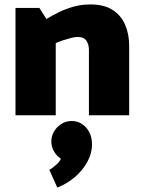

<svg xmlns="http://www.w3.org/2000/svg" viewBox="-20 -521 650 868"><path d="M232 0V-326Q247 -333 265.5 -339Q284 -345 301.5 -349.5Q319 -354 330 -354Q360 -354 371 -336.5Q382 -319 382 -296V0H564V-313Q564 -367 545.5 -409.5Q527 -452 488.5 -476.5Q450 -501 388 -501Q349 -501 313 -491Q277 -481 245.5 -465.5Q214 -450 190 -435L158 -485H50V0ZM304 26Q278 26 257 39.5Q236 53 224 74Q212 95 212 118Q212 143 224.5 164Q237 185 255 196Q251 209 234 224Q217 239 203 247L239 327Q283 310 318.5 279.5Q354 249 375 210.5Q396 172 396 133Q396 85 369 55.5Q342 26 304 26Z"/></svg>

Font: Catamaran Black
Style: Regular
Weight: 900
Designer: Pria Ravichandran
Version: Version 2.000